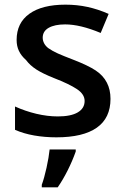

<svg xmlns="http://www.w3.org/2000/svg" viewBox="-20 -571 526 812"><path d="M43.5 -22V-120.6Q86.4 -101.1 133.5 -89.8Q180.7 -78.6 224.6 -78.6Q279.8 -78.6 308.8 -95.7Q337.9 -112.8 337.9 -144Q337.9 -172.4 305.4 -194.1Q272.9 -215.8 208.5 -240.7Q160.6 -259.8 133.8 -277.1Q106.9 -294.4 89.8 -317.4Q69.8 -335 60.1 -355.5Q50.3 -376 50.3 -401.9Q50.3 -474.1 104.2 -512.7Q158.2 -551.3 256.8 -551.3Q305.7 -551.3 349.9 -541.7Q394 -532.2 439.5 -512.2L405.8 -431.6Q319.3 -467.8 255.4 -467.8Q211.4 -467.8 186 -453.4Q160.6 -439 160.6 -411.6Q160.6 -399.4 166.7 -387.7Q172.9 -376 184.6 -367.2Q202.1 -355 225.1 -344.7Q248 -334.5 290 -318.4Q352.1 -294.4 384.3 -273.2Q416.5 -252 432.1 -221.2Q447.3 -191.9 447.3 -152.8Q447.3 -71.8 389.4 -31Q331.5 9.8 218.3 9.8Q169.9 9.8 124.8 2Q79.6 -5.9 43.5 -22ZM189.9 61H300.3V69.8Q286.1 109.9 266.1 149.7Q246.1 189.5 224.1 221.2H156.7V210.4Q167 182.6 176.8 138.4Q186.5 94.2 189.9 61Z"/></svg>

Font: Viking Open Sans Light
Style: Bold
Weight: 600
Foundry: Ascender Corporation
Version: Version 2.001